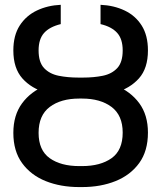

<svg xmlns="http://www.w3.org/2000/svg" viewBox="-20 -757 662 787"><path d="M304.7 -431.6H316.4Q393.1 -431.6 454.1 -407Q515.1 -382.3 550.8 -334Q586.4 -285.6 586.4 -213.4Q586.4 -138.2 550.8 -88.9Q515.1 -39.6 454.1 -14.9Q393.1 9.8 316.4 9.8H304.7Q228.5 9.8 167.5 -14.6Q106.4 -39.1 70.6 -88.4Q34.7 -137.7 34.7 -212.4Q34.7 -284.7 70.3 -333.3Q106 -381.8 167.2 -406.7Q228.5 -431.6 304.7 -431.6ZM316.4 -353H304.7Q229.5 -353 183.8 -318.6Q138.2 -284.2 138.2 -212.4Q138.2 -141.1 183.8 -108.6Q229.5 -76.2 304.7 -76.2H316.4Q391.6 -76.2 437.3 -108.6Q482.9 -141.1 482.9 -213.4Q482.9 -284.2 437.3 -318.6Q391.6 -353 316.4 -353ZM301.3 -439H320.3Q364.7 -439 401.6 -446.5Q438.5 -454.1 460.7 -478Q482.9 -502 482.9 -550.3Q482.9 -597.2 460.2 -622.3Q437.5 -647.5 392.1 -658.2V-737.3Q446.8 -734.9 491 -713.9Q535.2 -692.9 560.8 -652.3Q586.4 -611.8 586.4 -550.3Q586.4 -477.1 549.6 -435.8Q512.7 -394.5 451.9 -377.4Q391.1 -360.4 320.3 -360.4H301.3Q230 -360.4 169.4 -377.2Q108.9 -394 71.8 -435.5Q34.7 -477.1 34.7 -550.3Q34.7 -611.8 60.8 -652.3Q86.9 -692.9 131.1 -713.9Q175.3 -734.9 229 -737.3V-658.2Q183.1 -647 160.6 -621.8Q138.2 -596.7 138.2 -550.3Q138.2 -502 160.6 -478Q183.1 -454.1 220.2 -446.5Q257.3 -439 301.3 -439Z"/></svg>

Font: Inter 20pt
Style: Regular
Weight: 400
Version: Version 4.001;git-66647c0bb